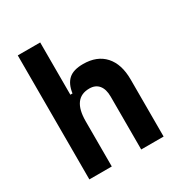

<svg xmlns="http://www.w3.org/2000/svg" viewBox="-171 -857 928 982"><g transform="rotate(-30 293.0 -366.0)"><path d="M73.7 0V-732.4H206.1V-423.8H218.8Q226.1 -476.1 254.4 -501.7Q282.7 -527.3 340.3 -527.3Q422.4 -527.3 467.3 -477.5Q512.2 -427.7 512.2 -336.9V0H379.9V-312.5Q379.9 -356 360.6 -379.4Q341.3 -402.8 305.7 -402.8Q206.1 -402.8 206.1 -266.6V0Z"/></g></svg>

Font: Caskaydia Cove
Style: Bold
Weight: 700
Monospace: yes
Designer: Aaron Bell
Foundry: Saja Typeworks
Version: Version 4.300; ttfautohint (v1.8.3)